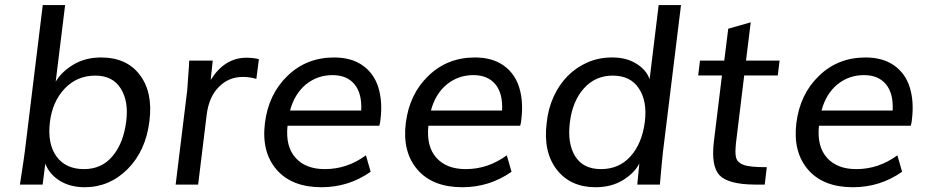

<svg xmlns="http://www.w3.org/2000/svg" viewBox="-20 -746 3748 776"><path d="M319.3 -62.5Q391.1 -62.5 434.6 -114.7Q479 -166.5 490.2 -255.9Q500.5 -338.4 467.3 -389.2Q435.1 -440.4 365.2 -440.4Q291.5 -440.4 241.7 -388.2Q191.9 -335.9 181.6 -252Q171.4 -166 207.5 -114.7Q245.1 -62.5 319.3 -62.5ZM322.3 10.7Q262.7 10.7 219.7 -16.6Q178.2 -43.5 163.1 -85L152.3 0H60.5Q69.3 -57.1 74.2 -89.8Q79.1 -122.6 80.1 -131.8L152.8 -725.6H243.2L205.1 -416Q229 -456.1 275.9 -484.4Q324.2 -513.7 388.2 -513.7Q492.2 -513.7 544.9 -443.4Q598.6 -373.5 584 -256.8Q569.3 -136.2 495.6 -62.5Q422.4 10.7 322.3 10.7Z M689.9 0 736.3 -377.9Q737.3 -386.2 738 -397.9Q738.8 -409.7 739.7 -425.3L743.7 -478.5L744.6 -501H839.8L831.5 -422.9Q887.7 -512.7 976.1 -512.7Q1004.4 -512.7 1026.4 -506.8L1016.1 -427.2Q989.3 -435.1 961.9 -435.1Q903.8 -435.1 864.3 -394.5Q823.7 -354 814.9 -278.8L780.8 0Z M1439.9 -299.3Q1443.4 -368.2 1412.8 -405.3Q1382.3 -442.4 1323.7 -442.4Q1262.7 -442.4 1215.8 -404.3Q1169.9 -365.7 1152.3 -299.3ZM1279.3 10.7Q1159.7 10.7 1098.1 -60.1Q1036.1 -131.8 1050.8 -249Q1065.4 -365.7 1141.6 -439Q1218.3 -513.7 1330.1 -513.7Q1400.9 -513.7 1446.5 -481Q1492.2 -448.2 1509.3 -392.1Q1526.9 -335 1517.6 -261.7Q1517.1 -252.4 1513.2 -237.8H1142.1Q1133.3 -153.8 1174.8 -107.9Q1215.8 -62.5 1293 -62.5Q1382.8 -62.5 1459 -118.2L1478 -51.8Q1389.2 10.7 1279.3 10.7Z M2009.3 -299.3Q2012.7 -368.2 1982.2 -405.3Q1951.7 -442.4 1893.1 -442.4Q1832 -442.4 1785.2 -404.3Q1739.3 -365.7 1721.7 -299.3ZM1848.6 10.7Q1729 10.7 1667.5 -60.1Q1605.5 -131.8 1620.1 -249Q1634.8 -365.7 1710.9 -439Q1787.6 -513.7 1899.4 -513.7Q1970.2 -513.7 2015.9 -481Q2061.5 -448.2 2078.6 -392.1Q2096.2 -335 2086.9 -261.7Q2086.4 -252.4 2082.5 -237.8H1711.4Q1702.6 -153.8 1744.1 -107.9Q1785.2 -62.5 1862.3 -62.5Q1952.1 -62.5 2028.3 -118.2L2047.4 -51.8Q1958.5 10.7 1848.6 10.7Z M2408.7 -62.5Q2482.4 -62.5 2528.8 -114.7Q2575.2 -166.5 2586.4 -254.9Q2596.2 -337.9 2562 -388.7Q2528.3 -440.4 2456.5 -440.4Q2385.7 -440.4 2339.4 -388.2Q2293.5 -336.4 2283.2 -251Q2272.5 -166.5 2304.7 -114.3Q2337.4 -62.5 2408.7 -62.5ZM2386.7 10.7Q2286.1 10.7 2230.5 -60.1Q2174.8 -131.8 2189.5 -249Q2195.3 -306.2 2217.3 -354.7Q2239.3 -403.3 2274.2 -438.7Q2309.1 -474.1 2355.2 -494.1Q2401.4 -514.2 2456.1 -513.7Q2512.7 -513.7 2553.2 -487.8Q2592.8 -462.9 2605.5 -425.8L2642.1 -725.6H2732.4L2659.2 -129.9Q2656.7 -107.4 2653.8 -75.2Q2650.9 -43 2647 0H2555.7L2564 -85Q2543.5 -45.9 2497.1 -17.6Q2450.7 10.7 2386.7 10.7Z M3070.8 0H3029.3Q2922.9 -1 2887.7 -38.1Q2853.5 -75.2 2865.2 -173.3L2897.9 -440.9H2801.8L2809.1 -501H2907.2L2923.3 -629.9L3014.2 -655.8L2995.1 -501H3130.9L3123.5 -440.9H2987.8L2954.6 -168.5Q2952.6 -148.4 2952.4 -134Q2952.1 -119.6 2955.1 -109.1Q2958 -98.6 2964.8 -91.8Q2971.7 -85 2983.9 -80.1Q2992.2 -77.1 3001.2 -75.4Q3010.3 -73.7 3021.5 -72.5Q3032.7 -71.3 3046.6 -70.8Q3060.5 -70.3 3079.1 -70.3Z M3587.9 -299.3Q3591.3 -368.2 3560.8 -405.3Q3530.3 -442.4 3471.7 -442.4Q3410.6 -442.4 3363.8 -404.3Q3317.9 -365.7 3300.3 -299.3ZM3427.2 10.7Q3307.6 10.7 3246.1 -60.1Q3184.1 -131.8 3198.7 -249Q3213.4 -365.7 3289.6 -439Q3366.2 -513.7 3478 -513.7Q3548.8 -513.7 3594.5 -481Q3640.1 -448.2 3657.2 -392.1Q3674.8 -335 3665.5 -261.7Q3665 -252.4 3661.1 -237.8H3290Q3281.2 -153.8 3322.8 -107.9Q3363.8 -62.5 3440.9 -62.5Q3530.8 -62.5 3606.9 -118.2L3626 -51.8Q3537.1 10.7 3427.2 10.7Z"/></svg>

Font: Ride
Style: Italic
Weight: 400
Version: Version 3.000